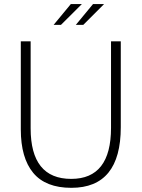

<svg xmlns="http://www.w3.org/2000/svg" viewBox="-20 -901 688 933"><path d="M324.2 -881.3H377.9L276.4 -780.3H240.7ZM432.1 -881.3H485.8L384.8 -780.3H348.6ZM81.1 -272V-700.2H128.9V-277.3Q128.9 -31.7 326.2 -31.7Q519.5 -31.7 519.5 -279.8V-700.2H566.9V-283.2Q566.9 11.7 326.7 11.7Q201.7 11.7 141.4 -61Q81.1 -133.8 81.1 -272Z"/></svg>

Font: Selawik Light
Style: Regular
Weight: 300
Designer: Aaron Bell
Foundry: Microsoft Corporation
Version: Version 1.01